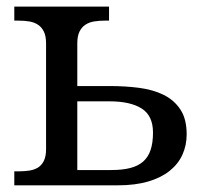

<svg xmlns="http://www.w3.org/2000/svg" viewBox="-20 -556 635 576"><path d="M307.1 -536.1V-494.1H293.9Q277.3 -494.1 262.5 -491.7Q247.6 -489.3 236.3 -481.9Q225.1 -474.6 218.5 -461.2Q211.9 -447.8 211.9 -425.8V-297.9H309.1Q355.5 -297.9 397.2 -292.5Q439 -287.1 470.7 -271.5Q502.4 -255.9 521.2 -227.5Q540 -199.2 540 -152.8Q540 -120.1 527.3 -92Q514.6 -64 489 -43.5Q463.4 -22.9 424.6 -11.5Q385.7 0 333 0H22.9V-42H36.1Q52.7 -42 67.6 -44.2Q82.5 -46.4 93.8 -53.2Q105 -60.1 111.6 -73.5Q118.2 -86.9 118.2 -108.9V-425.8Q118.2 -447.8 111.6 -461.2Q105 -474.6 93.8 -481.9Q82.5 -489.3 67.6 -491.7Q52.7 -494.1 36.1 -494.1H22.9V-536.1ZM314 -45.9Q347.2 -45.9 370.8 -52Q394.5 -58.1 409.7 -71.5Q424.8 -85 431.9 -106.4Q439 -127.9 439 -158.2Q439 -209 405 -230.5Q371.1 -252 308.1 -252H211.9V-45.9Z"/></svg>

Font: Droid Serif
Style: Regular
Weight: 400
Designer: Monotype Design team
Foundry: Monotype Imaging Inc.
Version: Version 1.03